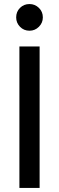

<svg xmlns="http://www.w3.org/2000/svg" viewBox="-20 -930 292 950"><path d="M76 0V-700H176V0ZM126 -778Q98 -778 79 -797.5Q60 -817 60 -844Q60 -872 79 -891Q98 -910 126 -910Q153 -910 172.5 -891Q192 -872 192 -844Q192 -817 172.5 -797.5Q153 -778 126 -778Z"/></svg>

Font: Fustat SemiBold
Style: Regular
Weight: 600
Designer: Mohamed Gaber, Khaled Hosny, Laura Garcia Mut
Foundry: Kief Type Foundry, Alif Type Foundry, Hard Type Foundry
Version: Version 1.007